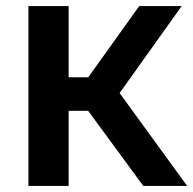

<svg xmlns="http://www.w3.org/2000/svg" viewBox="-20 -615 639 635"><path d="M454 0 231.5 -303 440.5 -595H581L362.5 -289L364.5 -322.5L599 0ZM74 0V-595H207V0ZM188 -248.5V-359.5H284.5V-248.5Z"/></svg>

Font: Encode Sans SC SemiBold
Style: Regular
Weight: 600
Version: Version 3.002